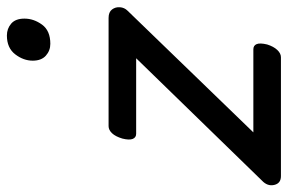

<svg xmlns="http://www.w3.org/2000/svg" viewBox="-174 -676 835 557"><g transform="rotate(-90 243.5 -397.5)"><path d="M11 0Q-10 0 -14.5 -19.5Q-19 -39 -2 -55L353 -420H134Q123 -420 119 -430Q115 -440 120 -460Q126 -480 135.5 -490Q145 -500 156 -500H470Q487 -500 494.5 -490Q502 -480 501 -467Q500 -454 491 -445L138 -80H379Q390 -80 394 -70.5Q398 -61 393 -40Q387 -21 377 -10.5Q367 0 356 0ZM395 -669Q375 -669 360.5 -682Q346 -695 346 -720Q346 -747 364.5 -771Q383 -795 419 -795Q439 -795 453.5 -782.5Q468 -770 468 -744Q468 -717 450.5 -693Q433 -669 395 -669Z"/></g></svg>

Font: Playwrite DK Uloopet
Style: Regular
Weight: 400
Designer: Veronika Burian, José Scaglione
Foundry: TypeTogether
Version: Version 1.002